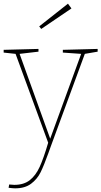

<svg xmlns="http://www.w3.org/2000/svg" viewBox="-26 -792 553 1048"><path d="M507 -525V-510L437 -498L252 5L238 44Q214 111 195.5 148.5Q177 186 143.5 211Q110 236 57 236Q44 236 21 233L24 215Q44 217 52 217Q104 217 136.5 191.5Q169 166 190.5 119Q212 72 237 -13L59 -498L-6 -505V-520L184 -525V-510L81 -498L248 -35L417 -498L317 -505V-520ZM364 -746 199 -634 188 -648 345 -772Z"/></svg>

Font: Bitter Pro Thin
Style: Regular
Weight: 250
Designer: Sol Matas, and Bitter project Authors
Foundry: Sol Matas
Version: Version 1.010